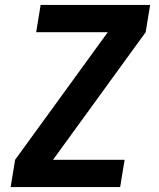

<svg xmlns="http://www.w3.org/2000/svg" viewBox="-20 -755 640 775"><path d="M23 0 41 -110 415 -625H126L144 -735H586L568 -625L194 -110H483L465 0Z"/></svg>

Font: Iosevka Aile Extrabold Oblique
Style: Regular
Weight: 800
Italic angle: -9°
Designer: Belleve Invis
Foundry: Belleve Invis
Version: Version 31.1.0; ttfautohint (v1.8.4)